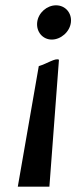

<svg xmlns="http://www.w3.org/2000/svg" viewBox="-20 -583 287 723"><path d="M247 -499C251 -534 226 -563 191 -563C157 -563 124 -535 120 -499C116 -463 141 -434 175 -434C209 -434 243 -463 247 -499ZM47 120H166L202 -358C189 -366 157 -343 126 -334Z"/></svg>

Font: Bluebird
Style: LiExtObl
Weight: 300
Designer: Jasper
Foundry: Cannot Into Space Fonts
Version: Version 0.98